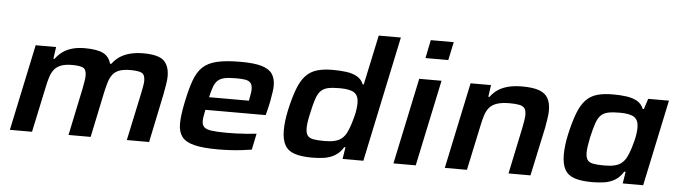

<svg xmlns="http://www.w3.org/2000/svg" viewBox="-47 -934 4002 1132"><g transform="rotate(5 1954.0 -367.5)"><path d="M36 0 144 -510H265L255 -440H262Q280 -465 304.5 -482.5Q329 -500 361 -509Q393 -518 434 -518Q510 -518 545 -499Q580 -480 590 -440H598Q616 -465 642 -482.5Q668 -500 703 -509Q738 -518 781 -518Q870 -518 902.5 -487.5Q935 -457 935 -395Q935 -376 930.5 -347.5Q926 -319 920 -288L860 0H728L787 -276Q792 -301 796 -322.5Q800 -344 800 -357Q800 -393 780.5 -403Q761 -413 715 -413Q674 -413 649 -404Q624 -395 609.5 -376.5Q595 -358 586.5 -331Q578 -304 570 -267L514 0H383L441 -276Q446 -301 449.5 -322.5Q453 -344 453 -357Q453 -393 434 -403Q415 -413 369 -413Q328 -413 302.5 -403Q277 -393 262.5 -374.5Q248 -356 239.5 -329Q231 -302 224 -267L167 0Z M1268 8Q1178 8 1126.5 -5Q1075 -18 1053.5 -47Q1032 -76 1032 -123Q1032 -149 1036.5 -182.5Q1041 -216 1049 -254Q1065 -331 1083.5 -382.5Q1102 -434 1133 -463.5Q1164 -493 1217.5 -505.5Q1271 -518 1357 -518Q1437 -518 1481 -505Q1525 -492 1544 -465Q1563 -438 1563 -395Q1563 -377 1559.5 -355Q1556 -333 1551.5 -307Q1547 -281 1540 -254L1531 -218H1174Q1170 -198 1167 -181Q1164 -164 1164 -151Q1164 -128 1176.5 -115.5Q1189 -103 1221.5 -98.5Q1254 -94 1313 -94Q1338 -94 1368.5 -95Q1399 -96 1430.5 -98.5Q1462 -101 1487 -104L1467 -8Q1443 -4 1409 0Q1375 4 1338.5 6Q1302 8 1268 8ZM1189 -294H1425L1427 -305Q1430 -323 1432.5 -336.5Q1435 -350 1435 -362Q1435 -387 1424.5 -399.5Q1414 -412 1393 -415.5Q1372 -419 1339 -419Q1297 -419 1272 -414Q1247 -409 1231.5 -395.5Q1216 -382 1207 -357.5Q1198 -333 1189 -294Z M1826 8Q1762 8 1722 -5Q1682 -18 1663.5 -50.5Q1645 -83 1645 -140Q1645 -164 1648.5 -194.5Q1652 -225 1660 -261Q1677 -337 1696.5 -387.5Q1716 -438 1743 -466.5Q1770 -495 1808.5 -506.5Q1847 -518 1903 -518Q1947 -518 1983.5 -513Q2020 -508 2046.5 -493Q2073 -478 2085 -448H2091L2154 -743H2285L2128 0H2005L2016 -70H2009Q1988 -36 1959 -19Q1930 -2 1896.5 3Q1863 8 1826 8ZM1888 -96Q1923 -96 1947 -101.5Q1971 -107 1986.5 -118.5Q2002 -130 2013 -147Q2020 -159 2027.5 -177Q2035 -195 2041.5 -216Q2048 -237 2053.5 -259Q2059 -281 2061.5 -301Q2064 -321 2064 -336Q2064 -379 2039 -396.5Q2014 -414 1952 -414Q1910 -414 1884 -408.5Q1858 -403 1841.5 -387Q1825 -371 1814 -339.5Q1803 -308 1792 -255Q1785 -225 1781.5 -203Q1778 -181 1778 -163Q1778 -134 1788.5 -119.5Q1799 -105 1823 -100.5Q1847 -96 1888 -96Z M2440 -635 2462 -743H2598L2575 -635ZM2306 0 2414 -510H2546L2438 0Z M2610 0 2718 -510H2839L2829 -440H2836Q2855 -466 2880.5 -483Q2906 -500 2941 -509Q2976 -518 3023 -518Q3089 -518 3125.5 -504Q3162 -490 3177 -461.5Q3192 -433 3192 -390Q3192 -371 3188 -344Q3184 -317 3179 -289L3117 0H2987L3045 -276Q3048 -290 3052 -315Q3056 -340 3056 -352Q3056 -379 3046.5 -391.5Q3037 -404 3015.5 -408.5Q2994 -413 2958 -413Q2912 -413 2883.5 -403.5Q2855 -394 2839 -375.5Q2823 -357 2814 -329.5Q2805 -302 2798 -267L2741 0Z M3483 8Q3419 8 3379 -5Q3339 -18 3320.5 -50.5Q3302 -83 3302 -140Q3302 -164 3305.5 -194.5Q3309 -225 3317 -261Q3334 -337 3353.5 -387.5Q3373 -438 3400 -466.5Q3427 -495 3465.5 -506.5Q3504 -518 3560 -518Q3604 -518 3640.5 -513Q3677 -508 3703.5 -493Q3730 -478 3742 -448H3749L3769 -510H3892L3784 0H3663L3674 -70H3666Q3645 -36 3616.5 -19Q3588 -2 3553.5 3Q3519 8 3483 8ZM3545 -96Q3580 -96 3604 -101.5Q3628 -107 3643.5 -118.5Q3659 -130 3670 -147Q3677 -159 3684.5 -177Q3692 -195 3698.5 -216Q3705 -237 3710.5 -259Q3716 -281 3718.5 -301Q3721 -321 3721 -336Q3721 -379 3696 -396.5Q3671 -414 3609 -414Q3567 -414 3541 -408.5Q3515 -403 3498.5 -387Q3482 -371 3471 -339.5Q3460 -308 3448 -255Q3442 -225 3438.5 -203Q3435 -181 3435 -163Q3435 -134 3445.5 -119.5Q3456 -105 3480 -100.5Q3504 -96 3545 -96Z"/></g></svg>

Font: Saira Expanded SemiBold
Style: Italic
Weight: 600
Width: 7
Italic angle: -12°
Designer: Hector Gatti with collaboration of the Omnibus-Type team
Foundry: Omnibus-Type
Version: Version 1.101